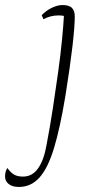

<svg xmlns="http://www.w3.org/2000/svg" viewBox="-110 -482 376 760"><path d="M-35 258Q-61 258 -75.5 246.5Q-90 235 -90 217Q-90 197 -81 183Q-67 202 -53.5 209.5Q-40 217 -19 217Q18 217 41 184Q64 151 74 93Q88 20 99.5 -55Q111 -130 120.5 -199Q130 -268 135.5 -325Q141 -382 143 -419Q134 -421 122 -421Q90 -421 62 -406L55 -422Q75 -442 97 -452Q119 -462 137 -462Q164 -462 175 -450.5Q186 -439 186 -417Q186 -378 177 -300Q168 -222 149 -103Q128 24 104 103.5Q80 183 46.5 220.5Q13 258 -35 258Z"/></svg>

Font: Petrona ExtraLight
Style: Italic
Weight: 200
Italic angle: -9°
Designer: Ringo R. Seeber
Foundry: Ringo R. Seeber
Version: Version 2.001; ttfautohint (v1.8.3)